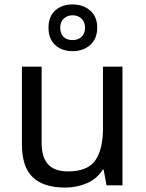

<svg xmlns="http://www.w3.org/2000/svg" viewBox="-20 -837 658 867"><path d="M533 -536V0H461L448 -71H444Q418 -29 372 -9.5Q326 10 274 10Q177 10 128 -36.5Q79 -83 79 -185V-536H168V-191Q168 -127 197 -95Q226 -63 287 -63Q376 -63 410.5 -113Q445 -163 445 -257V-536ZM308 -606Q259 -606 229 -634Q199 -662 199 -712Q199 -762 229 -789.5Q259 -817 308 -817Q355 -817 387 -789.5Q419 -762 419 -713Q419 -662 387.5 -634Q356 -606 308 -606ZM308 -656Q333 -656 348.5 -671Q364 -686 364 -712Q364 -738 348 -753Q332 -768 308 -768Q284 -768 268 -753Q252 -738 252 -712Q252 -686 266.5 -671Q281 -656 308 -656Z"/></svg>

Font: Noto Sans Lisu
Style: Regular
Weight: 400
Designer: Monotype Design Team. David Williams.
Foundry: Monotype Imaging Inc.
Version: Version 2.102